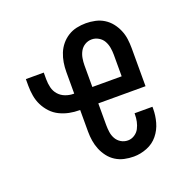

<svg xmlns="http://www.w3.org/2000/svg" viewBox="-102 -623 704 726"><g transform="rotate(-20 250.0 -260.0)"><path d="M317 8Q298 8 279.5 4Q261 0 245 -10Q229 -20 217.5 -35Q206 -50 199 -67Q192 -84 189 -102.5Q186 -121 186 -140V-227H183Q163 -227 143 -231Q123 -235 104.5 -244Q86 -253 72 -268Q58 -283 49 -301Q40 -319 36.5 -339.5Q33 -360 33 -380V-407H105V-380Q105 -363 109 -346.5Q113 -330 124 -317.5Q135 -305 151 -299Q167 -293 183 -293H186V-380Q186 -399 189 -417.5Q192 -436 199 -453.5Q206 -471 218 -485.5Q230 -500 246 -510Q262 -520 280.5 -524Q299 -528 318 -528Q336 -528 355 -524Q374 -520 390 -510Q406 -500 417.5 -485.5Q429 -471 436.5 -453.5Q444 -436 446.5 -417.5Q449 -399 449 -380V-227H259V-140Q259 -126 261 -111.5Q263 -97 270 -84.5Q277 -72 289.5 -64.5Q302 -57 317 -57Q331 -57 343.5 -65Q356 -73 362.5 -85.5Q369 -98 372 -112Q375 -126 375 -141V-145H447V-137Q447 -110 439.5 -83Q432 -56 414.5 -34.5Q397 -13 370.5 -2.5Q344 8 317 8ZM259 -293H377V-380Q377 -394 374.5 -408.5Q372 -423 365 -435.5Q358 -448 345 -455.5Q332 -463 318 -463Q303 -463 290.5 -455.5Q278 -448 271 -435.5Q264 -423 261.5 -408.5Q259 -394 259 -380Z"/></g></svg>

Font: Iosevka Term Curly
Style: Regular
Weight: 400
Designer: Belleve Invis
Foundry: Belleve Invis
Version: Version 32.3.0